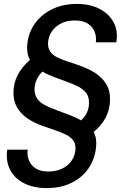

<svg xmlns="http://www.w3.org/2000/svg" viewBox="-20 -732 637 984"><path d="M220 232Q152 232 103 207Q54 182 31.5 137.5Q9 93 17 35H122Q118 62 127.5 88Q137 114 162 130.5Q187 147 228 147Q268 147 299 132Q330 117 348 90Q366 63 367 29Q367 3 354.5 -13.5Q342 -30 319 -41.5Q296 -53 265 -63.5Q234 -74 198 -87Q155 -102 121 -125Q87 -148 67.5 -181.5Q48 -215 49 -261Q50 -309 72 -350Q94 -391 133 -424Q126 -438 122.5 -453.5Q119 -469 119 -487Q120 -551 152.5 -602Q185 -653 242.5 -682.5Q300 -712 374 -712Q441 -712 489.5 -687Q538 -662 562 -618Q586 -574 576 -515H471Q475 -542 465.5 -568Q456 -594 431 -610.5Q406 -627 365 -627Q326 -628 294.5 -612.5Q263 -597 245 -570Q227 -543 226 -509Q226 -483 238.5 -466Q251 -449 274.5 -437.5Q298 -426 329.5 -416Q361 -406 396 -393Q438 -378 471.5 -355.5Q505 -333 525 -300Q545 -267 544 -219Q543 -171 521.5 -129.5Q500 -88 460 -56Q469 -39 472 -18Q475 3 472 26Q465 86 432.5 132.5Q400 179 345.5 205.5Q291 232 220 232ZM395 -115Q414 -131 425 -154Q436 -177 436 -204Q437 -234 423 -253.5Q409 -273 384 -286.5Q359 -300 328 -311Q297 -322 263 -335Q244 -342 227.5 -349.5Q211 -357 198 -365Q182 -351 170 -328Q158 -305 157 -276Q157 -253 165 -236.5Q173 -220 188.5 -207.5Q204 -195 226 -185.5Q248 -176 274 -166Q300 -156 330 -145Q351 -137 365.5 -130.5Q380 -124 395 -115Z"/></svg>

Font: DM Sans 20pt Medium
Style: Italic
Weight: 500
Italic angle: -10°
Version: Version 4.004;gftools[0.9.30]